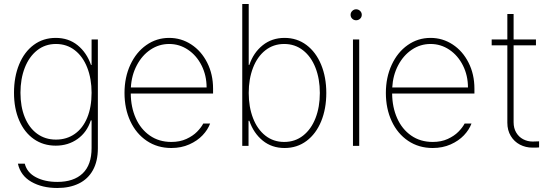

<svg xmlns="http://www.w3.org/2000/svg" viewBox="-20 -727 2755 957"><path d="M69.3 88.9H103.5Q114.7 133.3 159.2 156.5Q203.6 179.7 265.6 179.7Q347.7 179.7 392.1 137.2Q436.5 94.7 436.5 10.7V-127H432.6Q413.6 -67.9 366.7 -34.4Q319.8 -1 257.8 -1Q195.8 -1 148.7 -33.9Q101.6 -66.9 75.7 -126.7Q49.8 -186.5 49.8 -264.6Q49.8 -343.8 75.4 -406Q101.1 -468.3 148.2 -503.2Q195.3 -538.1 257.8 -538.1Q321.8 -538.1 366.9 -501.5Q412.1 -464.8 433.6 -403.3H436.5V-530.3H467.8V11.7Q467.8 76.7 443.1 121.1Q418.5 165.5 373 187.7Q327.6 210 265.6 210Q189.9 210 136.2 179.2Q82.5 148.4 69.3 88.9ZM436.5 -264.6Q436.5 -334 415 -389.4Q393.6 -444.8 353.3 -476.3Q313 -507.8 258.8 -507.8Q205.1 -507.8 165 -476.1Q125 -444.3 103.5 -389.2Q82 -334 82 -264.6Q82 -195.3 103.5 -142.6Q125 -89.8 165 -60.5Q205.1 -31.2 258.8 -31.2Q312.5 -31.2 352.8 -59.6Q393.1 -87.9 414.8 -140.6Q436.5 -193.4 436.5 -264.6Z M600.6 -263.7Q600.6 -341.3 629.6 -404.1Q658.7 -466.8 709.5 -502.4Q760.3 -538.1 823.2 -538.1Q883.3 -538.1 933.3 -505.4Q983.4 -472.7 1012.7 -414.8Q1042 -356.9 1042 -285.2V-260.7H631.8Q632.3 -192.9 656.7 -137.9Q681.2 -83 726.8 -51.3Q772.5 -19.5 834 -19.5Q876.5 -19.5 908.9 -34.4Q941.4 -49.3 961.9 -70.1Q982.4 -90.8 993.2 -111.3H1027.3Q1016.1 -80.6 989.7 -52.7Q963.4 -24.9 923.3 -7.1Q883.3 10.7 834 10.7Q764.6 10.7 711.7 -24.9Q658.7 -60.5 629.6 -123Q600.6 -185.5 600.6 -263.7ZM1009.8 -291Q1009.8 -350.6 984.9 -400.4Q960 -450.2 917.2 -479Q874.5 -507.8 823.2 -507.8Q772.5 -507.8 730.2 -479.5Q688 -451.2 661.9 -401.6Q635.7 -352.1 632.3 -291Z M1187.5 -707H1219.7V-403.3H1222.7Q1243.2 -464.4 1289.1 -501.2Q1335 -538.1 1398.4 -538.1Q1460.4 -538.1 1507.6 -502.7Q1554.7 -467.3 1580.6 -404.8Q1606.4 -342.3 1606.4 -263.7Q1606.4 -184.6 1580.8 -122.3Q1555.2 -60.1 1508.1 -24.7Q1460.9 10.7 1398.4 10.7Q1335 10.7 1289.6 -26.1Q1244.1 -63 1222.7 -125H1218.8V0H1187.5ZM1396.5 -19.5Q1450.7 -19.5 1491 -51.3Q1531.2 -83 1552.7 -138.4Q1574.2 -193.8 1574.2 -263.7Q1574.2 -333 1552.7 -388.7Q1531.2 -444.3 1490.7 -476.1Q1450.2 -507.8 1396.5 -507.8Q1342.8 -507.8 1302.7 -476.3Q1262.7 -444.8 1241.2 -389.2Q1219.7 -333.5 1219.7 -263.7Q1219.7 -193.8 1241.2 -138.2Q1262.7 -82.5 1302.7 -51Q1342.8 -19.5 1396.5 -19.5Z M1739.3 -530.3H1770.5V0H1739.3ZM1727.5 -653.3Q1727.5 -664.6 1735.8 -672.6Q1744.1 -680.7 1754.9 -680.7Q1766.6 -680.7 1774.9 -672.6Q1783.2 -664.6 1783.2 -653.3Q1783.2 -641.6 1774.9 -633.8Q1766.6 -626 1754.9 -626Q1743.7 -626 1735.6 -633.8Q1727.5 -641.6 1727.5 -653.3Z M1903.3 -263.7Q1903.3 -341.3 1932.4 -404.1Q1961.4 -466.8 2012.2 -502.4Q2063 -538.1 2126 -538.1Q2186 -538.1 2236.1 -505.4Q2286.1 -472.7 2315.4 -414.8Q2344.7 -356.9 2344.7 -285.2V-260.7H1934.6Q1935.1 -192.9 1959.5 -137.9Q1983.9 -83 2029.5 -51.3Q2075.2 -19.5 2136.7 -19.5Q2179.2 -19.5 2211.7 -34.4Q2244.1 -49.3 2264.6 -70.1Q2285.2 -90.8 2295.9 -111.3H2330.1Q2318.8 -80.6 2292.5 -52.7Q2266.1 -24.9 2226.1 -7.1Q2186 10.7 2136.7 10.7Q2067.4 10.7 2014.4 -24.9Q1961.4 -60.5 1932.4 -123Q1903.3 -185.5 1903.3 -263.7ZM2312.5 -291Q2312.5 -350.6 2287.6 -400.4Q2262.7 -450.2 2220 -479Q2177.2 -507.8 2126 -507.8Q2075.2 -507.8 2033 -479.5Q1990.7 -451.2 1964.6 -401.6Q1938.5 -352.1 1935.1 -291Z M2651.4 -501H2540V-118.2Q2540 -87.9 2553 -66.2Q2565.9 -44.4 2587.6 -33Q2609.4 -21.5 2634.8 -21.5L2667 -22.5V7.8Q2660.2 8.8 2633.8 8.8Q2600.1 8.8 2571.5 -6.1Q2543 -21 2525.9 -49.3Q2508.8 -77.6 2508.8 -115.2V-501H2430.7V-530.3H2508.8V-657.2H2540V-530.3H2651.4Z"/></svg>

Font: Pretendard Thin
Style: Regular
Weight: 100
Designer: Base glyphs from Inter by Rasmus Andersson; Hangeul glyphs from Noto Sans CJK(Source Han Sans) by Jang Soo-young and Kan
Foundry: Kil Hyung-jin
Version: Version 1.309